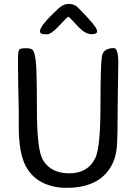

<svg xmlns="http://www.w3.org/2000/svg" viewBox="-20 -924 683 950"><path d="M316.4 -904.3H324.2Q348.1 -904.3 365.7 -886.7Q460.4 -792 460.4 -771V-768.1Q460.4 -754.9 432.1 -754.9Q403.8 -754.9 370.1 -788.6L359.4 -800.3Q321.8 -841.3 317.9 -841.3Q314 -841.3 273.9 -797.9Q233.9 -754.4 212.9 -754.4H205.6Q177.7 -754.4 177.7 -769Q177.7 -797.9 268.6 -881.3Q293.5 -904.3 316.4 -904.3ZM543.5 -686Q565.4 -686 565.4 -610.4L564.9 -594.2Q564.5 -578.1 564.5 -562L562.5 -413.6Q562.5 -249 557.9 -195.3Q553.2 -141.6 529.8 -101.1Q468.8 5.4 309.1 5.4Q245.1 5.4 194.3 -18.6Q103 -62 82 -180.2Q72.8 -232.4 72.8 -299.8V-384.3L72.3 -400.9Q71.8 -417.5 71.8 -433.6L70.8 -466.3Q70.3 -482.4 70.3 -498.5L69.3 -577.6V-640.6Q69.3 -674.8 76.9 -680.2Q84.5 -685.5 108.9 -685.5Q133.3 -685.5 142.1 -676.5Q150.9 -667.5 156.7 -625.2Q162.6 -583 162.6 -383.8Q162.6 -184.6 191.4 -134.3Q230.5 -66.4 323 -66.4Q415.5 -66.4 452.1 -143.1Q477.1 -195.8 477.1 -402.3Q477.1 -608.9 484.9 -647.5Q492.7 -686 543.5 -686Z"/></svg>

Font: Averia Sans Libre Light
Style: Regular
Weight: 300
Version: Version 1.002